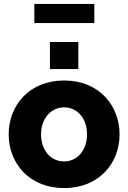

<svg xmlns="http://www.w3.org/2000/svg" viewBox="-20 -943 650 973"><path d="M154 -826H458V-923H154ZM233 -593H377V-730H233ZM24 -262C24 -118 126 10 305 10C484 10 586 -118 586 -262C586 -407 483 -535 305 -535C126 -535 24 -407 24 -262ZM305 -125C238 -125 188 -180 188 -262C188 -343 239 -399 305 -399C371 -399 421 -344 421 -262C421 -181 371 -125 305 -125Z"/></svg>

Font: FIGSv2-sans-serif ExtraBold
Style: Regular
Weight: 800
Designer: Matt McInerney, Pablo Impallari, Rodrigo Fuenzalida,Mirko Velimirovic
Foundry: Matt McInerney, Pablo Impallari, Rodrigo Fuenzalida
Version: Version 4.021;hotconv 1.0.109;makeotfexe 2.5.65596